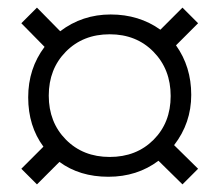

<svg xmlns="http://www.w3.org/2000/svg" viewBox="-20 -564 576 504"><path d="M153 -428.5Q108 -383 108 -313Q108 -243 153 -197.5Q198 -152 268 -152Q338 -152 383 -197Q428 -242 428 -312Q428 -382 383 -428Q338 -474 268 -474Q198 -474 153 -428.5ZM94 -179Q54 -233 54 -308.5Q54 -384 97 -441L36 -503L77 -544L138 -482Q196 -526 270.5 -526Q345 -526 401 -486L459 -544L500 -503L442 -445Q482 -389 482 -315Q482 -241 437 -183L500 -121L459 -80L396 -142Q340 -100 264.5 -100Q189 -100 136 -139L77 -80L36 -121Z"/></svg>

Font: Hind Mysuru Light
Style: Regular
Weight: 300
Designer: Manushi Parikh, Hitesh Malaviya
Foundry: Indian Type Foundry
Version: Version 0.703;PS 1.0;hotconv 1.0.86;makeotf.lib2.5.63406